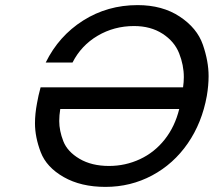

<svg xmlns="http://www.w3.org/2000/svg" viewBox="-20 -725 837 752"><path d="M519 -705Q616 -705 684 -660Q752 -615 774.5 -550Q797 -485 797 -427Q797 -390 790 -349Q771 -244 715.5 -163.5Q660 -83 576 -38Q492 7 393 7Q297 7 229.5 -31.5Q162 -70 139.5 -129Q117 -188 117 -242Q117 -279 125 -321Q130 -350 139 -383H697Q700 -404 700 -423Q700 -470 681.5 -516.5Q663 -563 616.5 -593Q570 -623 505 -623Q427 -623 362.5 -585Q298 -547 264 -480H159Q210 -584 305.5 -644.5Q401 -705 519 -705ZM407 -75Q471 -75 528 -101.5Q585 -128 625 -178.5Q665 -229 682 -298H216Q212 -273 212 -251Q212 -213 228 -172Q244 -131 291.5 -103Q339 -75 407 -75Z"/></svg>

Font: Fz Poppins
Style: Italic
Weight: 400
Italic angle: -10°
Designer: Ninad Kale (Devanagari), Jonny Pinhorn (Latin)
Foundry: Indian Type Foundry
Version: Vit hóa bi Vntype.Com & FontZin.Com